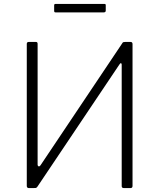

<svg xmlns="http://www.w3.org/2000/svg" viewBox="-20 -955 809 975"><path d="M163 -742Q171 -742 171 -732V-118Q171 -113 175.5 -110.5Q180 -108 186 -116L600 -734Q603 -740 606.5 -741Q610 -742 616 -742H643Q653 -742 653 -731V-11Q653 0 643 0H609Q598 0 598 -10V-627Q598 -633 594.5 -634Q591 -635 586 -627L170 -7Q166 -1 161.5 -0.5Q157 0 151 0H126Q122 0 119 -2.5Q116 -5 116 -11V-732Q116 -742 126 -742ZM517 -929V-901Q517 -892 506 -892H263Q258 -892 256.5 -894Q255 -896 255 -901V-927Q255 -935 261 -935H511Q517 -935 517 -929Z"/></svg>

Font: Libre Franklin ExtraLight
Style: Regular
Weight: 250
Designer: Pablo Impallari, Rodrigo Fuenzalida, Nhung Nguyen
Foundry: Impallari Type
Version: Version 3.000